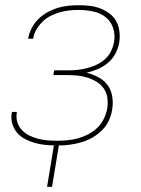

<svg xmlns="http://www.w3.org/2000/svg" viewBox="-20 -548 540 734"><path d="M160 166 186 8H195Q174 8 153.5 6Q133 4 113.5 -1.5Q94 -7 76 -16.5Q58 -26 45.5 -40.5Q33 -55 27 -75Q21 -95 25 -116L26 -120H45L44 -117Q41 -98 46.5 -80.5Q52 -63 64 -50.5Q76 -38 92 -30Q108 -22 126 -17.5Q144 -13 162 -11.5Q180 -10 199 -10Q219 -10 239 -12Q259 -14 279 -19.5Q299 -25 318 -35Q337 -45 352.5 -60Q368 -75 377 -94Q386 -113 390 -133Q393 -154 390.5 -173.5Q388 -193 377.5 -208.5Q367 -224 350.5 -234.5Q334 -245 315.5 -251Q297 -257 277 -259Q257 -261 237 -261H184L187 -279H240Q258 -279 276.5 -281Q295 -283 313 -287.5Q331 -292 349 -300.5Q367 -309 381.5 -322Q396 -335 404.5 -352.5Q413 -370 416 -388Q421 -416 412 -442Q403 -468 382.5 -483.5Q362 -499 335 -504.5Q308 -510 280 -510Q262 -510 244 -508Q226 -506 208.5 -501Q191 -496 174 -487.5Q157 -479 143.5 -466Q130 -453 120 -436.5Q110 -420 107 -402V-400H88V-403Q92 -423 102 -442Q112 -461 127.5 -476Q143 -491 162 -501.5Q181 -512 201 -518Q221 -524 241 -526Q261 -528 281 -528Q303 -528 324 -525.5Q345 -523 364 -515.5Q383 -508 399 -496Q415 -484 424.5 -466.5Q434 -449 436.5 -428Q439 -407 436 -386Q432 -364 421.5 -343.5Q411 -323 393 -308Q375 -293 354 -284Q333 -275 311 -270Q335 -264 356.5 -252.5Q378 -241 391.5 -222.5Q405 -204 409 -179.5Q413 -155 409 -130Q406 -109 396.5 -88Q387 -67 370.5 -50.5Q354 -34 334 -22.5Q314 -11 292 -4.5Q270 2 248.5 5Q227 8 205 8L179 166Z"/></svg>

Font: Iosevka Term Curly Thin
Style: Italic
Weight: 100
Italic angle: -9°
Designer: Belleve Invis
Foundry: Belleve Invis
Version: Version 32.3.0